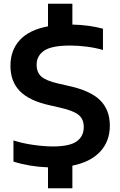

<svg xmlns="http://www.w3.org/2000/svg" viewBox="-20 -880 640 1020"><path d="M235 120V9Q137.5 5.5 51.5 -21.5V-134Q101 -118 158.8 -110Q216.5 -102 260.5 -102Q349.5 -102 387.2 -128.8Q425 -155.5 425 -205.5Q425 -247.5 397.2 -270Q369.5 -292.5 297.5 -308.5L245 -320.5Q137 -344 86.2 -395.2Q35.5 -446.5 35.5 -530.5Q35.5 -613 85.2 -667.2Q135 -721.5 235 -740V-860H364.5V-749.5Q409 -748.5 450.8 -742.8Q492.5 -737 527 -727.5V-614.5Q488 -626 442 -632Q396 -638 353 -638Q254.5 -638 214.5 -610.8Q174.5 -583.5 174.5 -536.5Q174.5 -496 199 -473.8Q223.5 -451.5 288 -436.5L341 -424.5Q459.5 -399 511.5 -347.8Q563.5 -296.5 563.5 -213Q563.5 -129 511.8 -74Q460 -19 364.5 0V120Z"/></svg>

Font: Encode Sans SmExp SmBold
Style: Regular
Weight: 600
Width: 6
Designer: Multiple Designers
Foundry: Impallari Type
Version: Version 3.002; ttfautohint (v1.8.3) -l 8 -r 50 -G 200 -x 14 